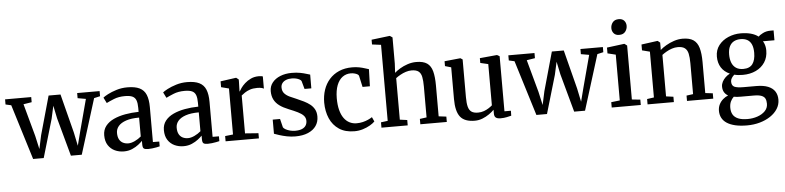

<svg xmlns="http://www.w3.org/2000/svg" viewBox="-62 -1143 7094 1734"><g transform="rotate(-5 3485.5 -276.0)"><path d="M-5.5 -504.5V-551H231.5V-504.5L156.5 -492.5L237 -198L264 -77L290.5 -200L389 -551H497L587 -199L612.5 -76.5L644 -199L722 -491.5L648 -504.5V-551H851.5V-504.5L796.5 -492L641 7.5H542.5L447.5 -339.5L423.5 -455.5L398 -339.5L296 7.5H200L45.5 -493Z M1023.5 11Q979 11 941.5 -6.5Q904 -24 881 -59.5Q858 -95 858 -149Q858 -198.5 885.2 -233.5Q912.5 -268.5 959 -290Q1005.5 -311.5 1064 -322Q1122.5 -332.5 1186 -333.5V-369Q1186 -412.5 1176.5 -438Q1167 -463.5 1143.2 -474.8Q1119.5 -486 1075 -486Q1017.5 -486 974.2 -468.2Q931 -450.5 906.5 -438L881 -489Q892 -499 925 -516.5Q958 -534 1004.8 -548.5Q1051.5 -563 1103.5 -563Q1173 -563 1214.2 -542.8Q1255.5 -522.5 1273.2 -479.2Q1291 -436 1291 -367.5V-50.5L1348.5 -50V-6.5Q1337.5 -3.5 1319.2 0Q1301 3.5 1280.5 6Q1260 8.5 1242.5 8.5Q1215.5 8.5 1204.2 0.2Q1193 -8 1193 -37.5V-70Q1180.5 -56.5 1156.5 -37.5Q1132.5 -18.5 1098.8 -3.8Q1065 11 1023.5 11ZM1069.5 -58Q1096 -58 1128.5 -73.2Q1161 -88.5 1186 -110.5V-281.5Q1114 -281.5 1067.2 -265.5Q1020.5 -249.5 997.8 -222.5Q975 -195.5 975 -161Q975 -125 987.2 -102.2Q999.5 -79.5 1021 -68.8Q1042.5 -58 1069.5 -58Z M1564.5 11Q1520 11 1482.5 -6.5Q1445 -24 1422 -59.5Q1399 -95 1399 -149Q1399 -198.5 1426.2 -233.5Q1453.5 -268.5 1500 -290Q1546.5 -311.5 1605 -322Q1663.5 -332.5 1727 -333.5V-369Q1727 -412.5 1717.5 -438Q1708 -463.5 1684.2 -474.8Q1660.5 -486 1616 -486Q1558.5 -486 1515.2 -468.2Q1472 -450.5 1447.5 -438L1422 -489Q1433 -499 1466 -516.5Q1499 -534 1545.8 -548.5Q1592.5 -563 1644.5 -563Q1714 -563 1755.2 -542.8Q1796.5 -522.5 1814.2 -479.2Q1832 -436 1832 -367.5V-50.5L1889.5 -50V-6.5Q1878.5 -3.5 1860.2 0Q1842 3.5 1821.5 6Q1801 8.5 1783.5 8.5Q1756.5 8.5 1745.2 0.2Q1734 -8 1734 -37.5V-70Q1721.5 -56.5 1697.5 -37.5Q1673.5 -18.5 1639.8 -3.8Q1606 11 1564.5 11ZM1610.5 -58Q1637 -58 1669.5 -73.2Q1702 -88.5 1727 -110.5V-281.5Q1655 -281.5 1608.2 -265.5Q1561.5 -249.5 1538.8 -222.5Q1516 -195.5 1516 -161Q1516 -125 1528.2 -102.2Q1540.5 -79.5 1562 -68.8Q1583.5 -58 1610.5 -58Z M1945.5 0V-47.5L2017.5 -55.5V-472.5L1947.5 -490.5V-543.5L2086.5 -563H2091L2112.5 -546V-526L2110 -437.5L2112.5 -438Q2117 -447.5 2130.8 -467.2Q2144.5 -487 2167.8 -508.2Q2191 -529.5 2223 -544.5Q2255 -559.5 2295 -559.5Q2309 -559.5 2317.5 -558Q2326 -556.5 2331.5 -554.5V-443.5Q2325.5 -448 2310.2 -451.8Q2295 -455.5 2271.5 -455.5Q2233 -455.5 2205.5 -446Q2178 -436.5 2159 -423.5Q2140 -410.5 2126.5 -399.5V-56L2247.5 -47V0Z M2577.5 11Q2539 11 2501.5 3.5Q2464 -4 2433.8 -13.8Q2403.5 -23.5 2386.5 -30V-158H2453L2472 -80.5Q2478 -70.5 2494.5 -61.2Q2511 -52 2533.5 -46Q2556 -40 2580 -40Q2618.5 -40 2642.2 -50.2Q2666 -60.5 2677.2 -78.5Q2688.5 -96.5 2688.5 -120.5Q2688.5 -148.5 2670.5 -168Q2652.5 -187.5 2618.8 -204Q2585 -220.5 2537.5 -239.5Q2489.5 -258.5 2457 -282.2Q2424.5 -306 2407.8 -338.5Q2391 -371 2391 -415.5Q2391 -460 2417.5 -493.2Q2444 -526.5 2490 -545Q2536 -563.5 2594 -563.5Q2637.5 -563.5 2669.8 -557.2Q2702 -551 2724 -543.8Q2746 -536.5 2759 -533.5L2758.5 -409H2697L2676.5 -482.5Q2672 -491 2659.2 -498Q2646.5 -505 2628.8 -509.2Q2611 -513.5 2591.5 -513.5Q2561.5 -514 2538.8 -505Q2516 -496 2503.5 -479.5Q2491 -463 2491 -440.5Q2491 -407 2509.2 -386.5Q2527.5 -366 2557 -352.2Q2586.5 -338.5 2619.5 -325Q2651.5 -311.5 2682.2 -296.2Q2713 -281 2737.5 -261.8Q2762 -242.5 2776.5 -215.5Q2791 -188.5 2791 -151Q2791 -102.5 2766 -66.2Q2741 -30 2693.2 -9.5Q2645.5 11 2577.5 11Z M3113.5 11Q3030 11 2974.5 -26Q2919 -63 2891.2 -126.5Q2863.5 -190 2863 -270Q2863 -332 2881 -385.8Q2899 -439.5 2934.8 -480Q2970.5 -520.5 3022.5 -543.2Q3074.5 -566 3142 -566Q3177 -566 3205.8 -560.2Q3234.5 -554.5 3256.2 -547.2Q3278 -540 3292 -536L3287 -381.5H3220.5L3198 -483.5Q3196 -492 3184.8 -498.5Q3173.5 -505 3157.5 -509Q3141.5 -513 3124.5 -513Q3082 -513 3049.5 -489Q3017 -465 2998.5 -417.8Q2980 -370.5 2979.5 -299.5Q2979.5 -239 2991.2 -193.5Q3003 -148 3024.5 -118.2Q3046 -88.5 3075.2 -73.8Q3104.5 -59 3139 -59Q3169 -59 3195.8 -65.5Q3222.5 -72 3244.2 -82Q3266 -92 3281 -102L3299.5 -61.5Q3283.5 -45 3254.8 -28.2Q3226 -11.5 3189.5 -0.2Q3153 11 3113.5 11Z M3420 -56.5V-745.5L3339 -756V-799L3502.5 -819H3506L3529 -803.5V-567L3524.5 -482.5Q3542.5 -499.5 3573.8 -518.5Q3605 -537.5 3644 -550.5Q3683 -563.5 3723 -563.5Q3786 -563.5 3820.5 -539.8Q3855 -516 3868.5 -465.5Q3882 -415 3882 -336.5V-57L3951 -48.5V0H3711V-48.5L3772.5 -57V-337Q3772.5 -390 3765.5 -424.2Q3758.5 -458.5 3737.2 -475Q3716 -491.5 3673.5 -491.5Q3648 -491.5 3621.8 -483Q3595.5 -474.5 3571.8 -461.2Q3548 -448 3530 -434V-57.5L3596.5 -48.5V0H3358.5V-48.5Z M4437.5 9.5Q4409.5 9.5 4395.2 -1.2Q4381 -12 4381 -39V-73Q4363 -54 4335 -34.5Q4307 -15 4273.8 -2Q4240.5 11 4204.5 11Q4112 11 4072.8 -38.8Q4033.5 -88.5 4033.5 -200.5V-488L3978.5 -504V-548L4121 -562.5H4123.5L4142.5 -550V-207Q4142.5 -154 4150.8 -121.8Q4159 -89.5 4180 -74.5Q4201 -59.5 4240 -59.5Q4269 -59.5 4293.5 -68.5Q4318 -77.5 4337.2 -90Q4356.5 -102.5 4369.5 -114V-488L4298.5 -504.5V-548L4452.5 -562.5H4455.5L4478 -550V-50.5H4536.5L4535.5 -5.5Q4518.5 -1.5 4494 4Q4469.5 9.5 4437.5 9.5Z M4557 -504.5V-551H4794V-504.5L4719 -492.5L4799.5 -198L4826.5 -77L4853 -200L4951.5 -551H5059.5L5149.5 -199L5175 -76.5L5206.5 -199L5284.5 -491.5L5210.5 -504.5V-551H5414V-504.5L5359 -492L5203.5 7.5H5105L5010 -339.5L4986 -455.5L4960.5 -339.5L4858.5 7.5H4762.5L4608 -493Z M5446 0V-48.5L5524 -57.5V-472.5L5450.5 -490.5V-543L5607 -563H5610.5L5633.5 -545.5V-56.5L5709.5 -48.5V0ZM5570.5 -647.5Q5538.5 -647.5 5521.8 -667Q5505 -686.5 5505 -714Q5505 -743.5 5523.2 -766.5Q5541.5 -789.5 5578 -789.5H5579Q5611 -789.5 5627.8 -770.2Q5644.5 -751 5644.5 -724Q5644.5 -694 5626.2 -670.8Q5608 -647.5 5571.5 -647.5Z M5833.5 -57.5V-472.5L5763.5 -490.5V-543.5L5907.5 -563H5912L5933 -546V-504.5L5932.5 -479Q5953.5 -498.5 5986.8 -518Q6020 -537.5 6059.2 -550.5Q6098.5 -563.5 6137.5 -563.5Q6199.5 -563.5 6234.8 -539.8Q6270 -516 6284.5 -466.2Q6299 -416.5 6299 -338V-56.5L6366.5 -48.5V0H6128.5V-48.5L6188.5 -56.5V-337Q6188.5 -390 6180.8 -424.2Q6173 -458.5 6151 -475Q6129 -491.5 6087.5 -491.5Q6061 -491.5 6034.5 -482.8Q6008 -474 5984.5 -460.5Q5961 -447 5943.5 -433.5V-57.5L6009.5 -48.5V0H5771V-48.5Z M6650.5 267.5Q6589 267.5 6543.2 256.8Q6497.5 246 6467.5 226.2Q6437.5 206.5 6422.8 178.2Q6408 150 6408 114.5Q6408 82.5 6421 56.5Q6434 30.5 6455.5 11.8Q6477 -7 6502.5 -17Q6479.5 -30 6467.2 -51Q6455 -72 6455 -101.5Q6455 -123.5 6466 -144.8Q6477 -166 6495.2 -183.5Q6513.5 -201 6535.5 -212Q6484.5 -234.5 6458.2 -276.2Q6432 -318 6432 -375Q6432 -435 6465.2 -477.8Q6498.5 -520.5 6551.5 -543.2Q6604.5 -566 6664 -566Q6715.5 -566 6755.8 -555Q6796 -544 6823.5 -522.5Q6835 -535 6865.2 -550.8Q6895.5 -566.5 6933 -566.5H6963V-477H6858.5Q6865.5 -466.5 6870.8 -452.8Q6876 -439 6878.8 -423.5Q6881.5 -408 6881.5 -391Q6881.5 -330 6852 -285Q6822.5 -240 6770.5 -215.2Q6718.5 -190.5 6651.5 -190.5Q6631 -190.5 6611.5 -192.5Q6592 -194.5 6574.5 -199Q6560 -186.5 6550.2 -171.2Q6540.5 -156 6540.5 -138.5Q6540.5 -103 6565.2 -91.2Q6590 -79.5 6649 -79.5H6763.5Q6828 -79.5 6869.8 -62.8Q6911.5 -46 6931.8 -14.8Q6952 16.5 6952 60Q6952 105 6928.2 142.8Q6904.5 180.5 6862.8 208.5Q6821 236.5 6766.5 252Q6712 267.5 6650.5 267.5ZM6660 210.5Q6707.5 210.5 6749.8 196Q6792 181.5 6818.8 154.2Q6845.5 127 6845.5 88Q6845.5 60.5 6836.8 42Q6828 23.5 6803.8 13.8Q6779.5 4 6733 4H6615Q6598 4 6582 3Q6566 2 6552.5 -1Q6534 16 6523.2 40Q6512.5 64 6512.5 96Q6512.5 132 6527.2 157.5Q6542 183 6574.5 196.8Q6607 210.5 6660 210.5ZM6661 -243.5Q6718.5 -243.5 6744.8 -279Q6771 -314.5 6771 -381Q6771 -426 6758.2 -455.5Q6745.5 -485 6720.5 -499.5Q6695.5 -514 6658.5 -514Q6625 -514 6599.2 -500.8Q6573.5 -487.5 6558.8 -458.8Q6544 -430 6544 -383.5Q6544 -342.5 6556 -311Q6568 -279.5 6593.8 -261.5Q6619.5 -243.5 6661 -243.5Z"/></g></svg>

Font: Merriweather 28pt Medium
Style: Regular
Weight: 500
Version: Version 2.100